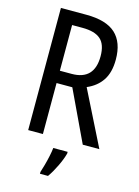

<svg xmlns="http://www.w3.org/2000/svg" viewBox="-137 -788 783 1084"><g transform="rotate(15 254.5 -246.5)"><path d="M228 -714Q345 -714 400 -663.5Q455 -613 455 -512Q455 -437 424 -390.5Q393 -344 336 -320L496 0H399L258 -298H166V0H80V-714ZM227 -637H166V-370H235Q367 -370 367 -508Q367 -577 333 -607Q299 -637 227 -637ZM327 71Q318 105 297.5 147.5Q277 190 255 221H208V210Q214 192 221.5 165Q229 138 235 109.5Q241 81 243 61H327Z"/></g></svg>

Font: Noto Sans Thai Cond
Style: Regular
Weight: 400
Width: 3
Designer: Monotype Design Team
Foundry: Monotype Imaging Inc.
Version: Version 2.002; ttfautohint (v1.8.4.7-5d5b)